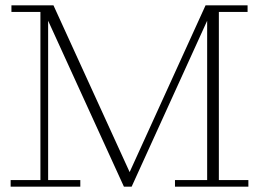

<svg xmlns="http://www.w3.org/2000/svg" viewBox="-20 -702 974 722"><path d="M446 0 161 -624V-682H181L472 -45H463L753 -682H759V-624L475 0ZM20 0V-25H132V-657H23V-682H161V-25H282V0ZM638 0V-25H759V-682H911V-657H803V-25H914V0Z"/></svg>

Font: Montagu Slab 144pt ExtraLight
Style: Regular
Weight: 250
Version: Version 1.000